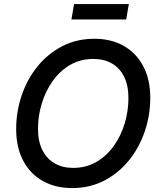

<svg xmlns="http://www.w3.org/2000/svg" viewBox="-20 -932 803 962"><path d="M341.3 10.3Q257.3 10.3 194.1 -25.4Q130.9 -61 95.9 -127.4Q61 -193.8 61 -285.6Q61 -373 88.6 -454.1Q116.2 -535.2 167.7 -598.9Q219.2 -662.6 291.5 -700.2Q363.8 -737.8 453.1 -737.8Q537.1 -737.8 599.9 -702.1Q662.6 -666.5 697.8 -600.3Q732.9 -534.2 732.9 -441.9Q732.9 -354.5 705.3 -273.4Q677.7 -192.4 626 -128.4Q574.2 -64.5 502.2 -27.1Q430.2 10.3 341.3 10.3ZM345.7 -90.8Q411.6 -90.8 463.1 -120.8Q514.6 -150.9 550.5 -201.4Q586.4 -252 605 -314.2Q623.5 -376.5 623.5 -440.4Q623.5 -504.9 601.3 -548.6Q579.1 -592.3 539.8 -614.5Q500.5 -636.7 448.7 -636.7Q382.8 -636.7 331.3 -606.7Q279.8 -576.7 243.9 -525.9Q208 -475.1 189.2 -413.1Q170.4 -351.1 170.4 -287.1Q170.4 -223.1 192.6 -179.4Q214.8 -135.7 254.4 -113.3Q293.9 -90.8 345.7 -90.8ZM625.5 -911.6 612.3 -834.5H337.9L351.1 -911.6Z"/></svg>

Font: Inter 18pt Medium
Style: Italic
Weight: 500
Italic angle: -9.3988°
Designer: Rasmus Andersson
Foundry: rsms
Version: Version 4.001;git-66647c0bb